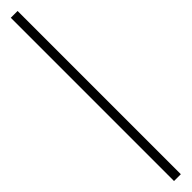

<svg xmlns="http://www.w3.org/2000/svg" viewBox="51 -152 499 499"><g transform="rotate(45 300.0 97.5)"><path d="M0 110V85H600V110Z"/></g></svg>

Font: Noto Sans Mono Thin
Style: Regular
Weight: 100
Designer: Monotype Design Team
Foundry: Monotype Imaging Inc.
Version: Version 2.014